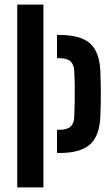

<svg xmlns="http://www.w3.org/2000/svg" viewBox="-20 -820 485 840"><path d="M229.4 -150.6V-252.2H239Q272.9 -252.2 288.2 -265.8Q303.6 -279.3 304.7 -307.2Q306.2 -341 306.8 -375Q307.4 -408.9 307 -442.9Q306.6 -476.9 304.7 -510.4Q303.2 -538.6 288 -552Q272.9 -565.4 239.5 -565.4H229.4V-667.1H239.5Q333 -667.1 374.7 -629.5Q416.3 -591.9 419.2 -505Q421.1 -450.5 421.1 -406Q421.1 -361.5 419.2 -312.7Q416.1 -226.1 374.3 -188.3Q332.5 -150.6 239 -150.6ZM55.4 0V-800H169.9V0Z"/></svg>

Font: Big Shoulders Stencil Text Thin
Style: Regular
Weight: 100
Designer: Patric King
Foundry: XO Type Co
Version: Version 2.001